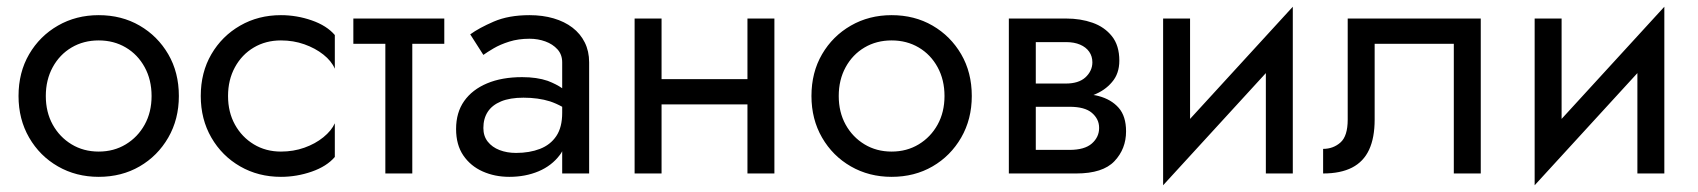

<svg xmlns="http://www.w3.org/2000/svg" viewBox="-20 -515 5041 570"><path d="M35 -230Q35 -300 66.5 -354Q98 -408 152 -439Q206 -470 273 -470Q341 -470 394.5 -439Q448 -408 479.5 -354Q511 -300 511 -230Q511 -161 479.5 -106.5Q448 -52 394.5 -21Q341 10 273 10Q206 10 152 -21Q98 -52 66.5 -106.5Q35 -161 35 -230ZM116 -230Q116 -182 136.5 -145Q157 -108 192.5 -86.5Q228 -65 273 -65Q318 -65 353.5 -86.5Q389 -108 409.5 -145Q430 -182 430 -230Q430 -278 409.5 -315.5Q389 -353 353.5 -374Q318 -395 273 -395Q228 -395 192.5 -374Q157 -353 136.5 -315.5Q116 -278 116 -230Z M657 -230Q657 -182 677.5 -145Q698 -108 733.5 -86.5Q769 -65 814 -65Q851 -65 883.5 -76.5Q916 -88 940 -107.5Q964 -127 974 -149V-49Q950 -21 905.5 -5.5Q861 10 814 10Q747 10 693 -21Q639 -52 607.5 -106.5Q576 -161 576 -230Q576 -300 607.5 -354Q639 -408 693 -439Q747 -470 814 -470Q861 -470 905.5 -454.5Q950 -439 974 -411V-311Q964 -334 940 -353Q916 -372 883.5 -383.5Q851 -395 814 -395Q769 -395 733.5 -374Q698 -353 677.5 -315.5Q657 -278 657 -230Z M1299 -460V-385H1204V0H1124V-385H1029V-460Z M1376 -413Q1402 -432 1446 -451Q1490 -470 1552 -470Q1591 -470 1623.5 -460.5Q1656 -451 1679.5 -433Q1703 -415 1716 -389Q1729 -363 1729 -330V0H1649V-66Q1646 -60 1642 -55Q1618 -23 1579 -6.5Q1540 10 1492 10Q1449 10 1413 -6Q1377 -22 1355.5 -53.5Q1334 -85 1334 -132Q1334 -181 1358 -215Q1382 -249 1426 -267.5Q1470 -286 1530 -286Q1574 -286 1606 -275Q1632 -265 1649 -253V-330Q1649 -353 1635 -368.5Q1621 -384 1599 -392Q1577 -400 1552 -400Q1519 -400 1492 -391.5Q1465 -383 1445.5 -371.5Q1426 -360 1415 -352ZM1415 -135Q1415 -111 1428 -94.5Q1441 -78 1463 -69.5Q1485 -61 1512 -61Q1552 -61 1583 -73Q1614 -85 1631.5 -111Q1649 -137 1649 -180V-198Q1631 -208 1613 -214Q1578 -225 1534 -225Q1494 -225 1467.5 -214Q1441 -203 1428 -183Q1415 -163 1415 -135Z M2279 -460V0H2199V-205H1944V0H1864V-460H1944V-280H2199V-460Z M2389 -230Q2389 -300 2420.5 -354Q2452 -408 2506 -439Q2560 -470 2627 -470Q2695 -470 2748.5 -439Q2802 -408 2833.5 -354Q2865 -300 2865 -230Q2865 -161 2833.5 -106.5Q2802 -52 2748.5 -21Q2695 10 2627 10Q2560 10 2506 -21Q2452 -52 2420.5 -106.5Q2389 -161 2389 -230ZM2470 -230Q2470 -182 2490.5 -145Q2511 -108 2546.5 -86.5Q2582 -65 2627 -65Q2672 -65 2707.5 -86.5Q2743 -108 2763.5 -145Q2784 -182 2784 -230Q2784 -278 2763.5 -315.5Q2743 -353 2707.5 -374Q2672 -395 2627 -395Q2582 -395 2546.5 -374Q2511 -353 2490.5 -315.5Q2470 -278 2470 -230Z M2975 0V-460H3145Q3188 -460 3223.5 -447.5Q3259 -435 3281 -407.5Q3303 -380 3303 -335Q3303 -296 3281 -271Q3260 -246 3226 -233Q3234 -232 3241 -230Q3279 -220 3301 -195Q3323 -170 3323 -125Q3323 -73 3288.5 -36.5Q3254 0 3175 0ZM3055 -267H3145Q3163 -267 3177.5 -271.5Q3192 -276 3202 -285Q3212 -294 3217.5 -305.5Q3223 -317 3223 -330Q3223 -348 3213.5 -361.5Q3204 -375 3186.5 -382.5Q3169 -390 3145 -390H3055ZM3055 -70H3155Q3200 -70 3221.5 -89Q3243 -108 3243 -135Q3243 -149 3237.5 -160Q3232 -171 3221.5 -180Q3211 -189 3194.5 -193.5Q3178 -198 3155 -198H3055Z M3433 35V-460H3513V-162L3818 -495V0H3738V-298Z M4376 0H4296V-385H4061V-160Q4061 -106 4044.5 -70.5Q4028 -35 3994 -17.5Q3960 0 3908 0V-73Q3938 -73 3959.5 -92Q3981 -111 3981 -160V-460H4376Z M4536 35V-460H4616V-162L4921 -495V0H4841V-298Z"/></svg>

Font: Venryn Sans
Style: Regular
Weight: 400
Designer: Owen Earl, indestructible type* (font) & Cristiano Sobral (main changes)
Version: Version 3.600; ttfautohint (v1.8.3)